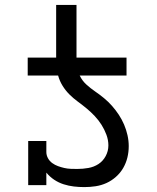

<svg xmlns="http://www.w3.org/2000/svg" viewBox="-20 -755 640 783"><path d="M324 8Q302 8 281 5.5Q260 3 239.5 -3.5Q219 -10 201 -22Q183 -34 169 -51V0H95V-180H169V-135Q169 -122 175.5 -110Q182 -98 193 -90Q204 -82 216.5 -77.5Q229 -73 242 -70Q255 -67 268.5 -66.5Q282 -66 295 -66Q318 -66 340.5 -70Q363 -74 381.5 -86Q400 -98 411 -118.5Q422 -139 422 -162Q422 -184 414 -205.5Q406 -227 394 -246Q382 -265 366.5 -281.5Q351 -298 333.5 -312.5Q316 -327 297.5 -340.5Q279 -354 263 -370Q247 -386 235 -405.5Q223 -425 217 -447H93V-520H209V-735H292V-520H496V-447H305Q315 -426 332 -410.5Q349 -395 368 -382Q387 -369 404.5 -354.5Q422 -340 437 -323Q452 -306 464.5 -287Q477 -268 486 -247Q495 -226 500 -203.5Q505 -181 505 -159Q505 -135 499.5 -112.5Q494 -90 482.5 -70Q471 -50 453 -34Q435 -18 414 -8.5Q393 1 370 4.5Q347 8 324 8Z"/></svg>

Font: Iosevka Etoile
Style: Regular
Weight: 400
Designer: Belleve Invis
Foundry: Belleve Invis
Version: Version 33.2.4